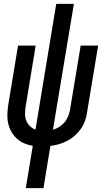

<svg xmlns="http://www.w3.org/2000/svg" viewBox="-20 -755 540 990"><path d="M113 215 149 -3Q125 -7 103.5 -16.5Q82 -26 65.5 -41.5Q49 -57 38 -77Q27 -97 22 -120Q17 -143 18 -167.5Q19 -192 23 -217L73 -520H164L112 -204Q109 -186 109 -167.5Q109 -149 115.5 -133Q122 -117 134 -105Q146 -93 163 -87L270 -735H361L253 -86Q270 -91 286 -101Q302 -111 313.5 -125Q325 -139 331.5 -155.5Q338 -172 341 -189L396 -520H486L429 -176Q426 -154 418.5 -132.5Q411 -111 397.5 -91.5Q384 -72 366 -56Q348 -40 327 -29Q306 -18 284 -11.5Q262 -5 240 -3L204 215Z"/></svg>

Font: Iosevka SS04 Medium Oblique
Style: Regular
Weight: 500
Italic angle: -9°
Monospace: yes
Designer: Belleve Invis
Foundry: Belleve Invis
Version: Version 19.0.0; ttfautohint (v1.8.4)